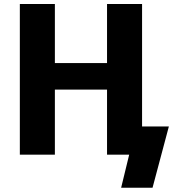

<svg xmlns="http://www.w3.org/2000/svg" viewBox="-20 -750 845 931"><path d="M76.2 0V-730.5H246.1V-444.3H499V-730.5H668.9V-136.7H798.8L719.7 160.2H567.4L606.4 0H499V-315.4H246.1V0Z"/></svg>

Font: GenEi M Gothic v2 Heavy
Style: Regular
Weight: 800
Version: Version 2.0